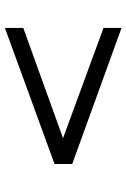

<svg xmlns="http://www.w3.org/2000/svg" viewBox="118 -689 530 806"><g transform="rotate(90 383.0 -286.0)"><path d="M97.2 -455.6V-531.2L668.5 -324.2V-250L97.2 -41.5V-118.7L560.1 -285.6Z"/></g></svg>

Font: KhunPaOh
Style: Regular
Weight: 400
Designer: Khon Soe Zaw Thu
Version: Version 1.00 July 11, 2016, initial release